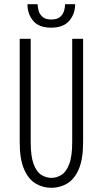

<svg xmlns="http://www.w3.org/2000/svg" viewBox="-20 -885 490 916"><path d="M225 11Q184 11 149.8 -9.5Q115.5 -30 94.8 -77.8Q74 -125.5 74 -207.5V-700H126.5V-208Q126.5 -139 140.5 -102Q154.5 -65 177 -50.8Q199.5 -36.5 225 -36.5Q251 -36.5 273.5 -50.8Q296 -65 310.2 -102Q324.5 -139 324.5 -208V-700H376.5V-207.5Q376.5 -125.5 355.8 -77.8Q335 -30 300.5 -9.5Q266 11 225 11ZM224 -753Q165.5 -753 138.2 -785.8Q111 -818.5 111 -865H159.5Q159.5 -851 164.2 -834Q169 -817 183 -804.5Q197 -792 225 -792Q253 -792 267 -804.5Q281 -817 285.8 -834Q290.5 -851 290.5 -865H338.5Q338.5 -818.5 310.2 -785.8Q282 -753 224 -753Z"/></svg>

Font: Trispace Condensed ExtraLight
Style: Regular
Weight: 200
Width: 3
Designer: Tyler Finck
Foundry: Etcetera Type Company
Version: Version 1.210; ttfautohint (v1.8.3)